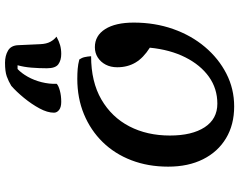

<svg xmlns="http://www.w3.org/2000/svg" viewBox="-114 -814 953 765"><g transform="rotate(-90 362.5 -431.5)"><path d="M321 25Q248 25 194 -7.5Q140 -40 110.5 -99Q81 -158 81 -238Q81 -318 106.5 -384.5Q132 -451 179 -499Q226 -547 290 -573.5Q354 -600 431 -600Q452 -600 470.5 -598.5Q489 -597 508 -592Q515 -582 517.5 -570.5Q520 -559 521 -545Q419 -545 348.5 -504Q278 -463 241.5 -392.5Q205 -322 205 -231Q205 -143 238 -92.5Q271 -42 332 -42Q392 -42 439 -75.5Q486 -109 516.5 -169.5Q547 -230 555 -311Q514 -337 495.5 -368.5Q477 -400 477 -441Q477 -467 487.5 -487Q498 -507 516 -518.5Q534 -530 557 -530Q603 -530 629 -489Q655 -448 655 -375Q655 -291 629.5 -218.5Q604 -146 558 -91.5Q512 -37 451.5 -6Q391 25 321 25ZM339 -664Q318 -664 307 -672.5Q296 -681 296 -693Q296 -719 313 -750.5Q330 -782 355 -812.5Q380 -843 403 -863Q421 -874 440.5 -881Q460 -888 495 -888Q523 -888 543.5 -876Q564 -864 565 -835L569 -748Q570 -723 578.5 -707.5Q587 -692 599 -683Q581 -673 565 -668.5Q549 -664 530 -664Q505 -664 489 -675.5Q473 -687 473 -721Q473 -753 475.5 -783Q478 -813 485 -838H470Q453 -822 439 -797Q425 -772 417.5 -742Q410 -712 411 -682Q404 -675 384 -669.5Q364 -664 339 -664Z"/></g></svg>

Font: Lemonada
Style: Regular
Weight: 400
Designer: Mohamed Gaber (Arabic), Eduardo Tunni (Latin)
Foundry: Kief Type Foundry
Version: Version 4.005